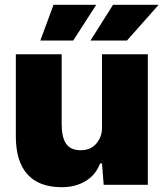

<svg xmlns="http://www.w3.org/2000/svg" viewBox="-20 -770 690 800"><path d="M46 -201V-544H237V-253Q237 -198 255.5 -171Q274 -144 316 -144Q358 -144 381.5 -172Q405 -200 405 -236V-544H596V0H412L405 -89H397Q379 -41 336.5 -15.5Q294 10 238 10Q142 10 94 -44Q46 -98 46 -201ZM203 -750H381L285 -601H148ZM451 -750H641L509 -601H357Z"/></svg>

Font: Mona Sans Black
Style: Regular
Weight: 900
Designer: Deni Anggara
Foundry: GitHub
Version: Version 2.000